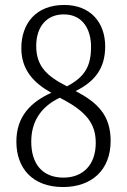

<svg xmlns="http://www.w3.org/2000/svg" viewBox="-20 -744 512 774"><path d="M234 10C349 10 426 -58 426 -176C426 -279 374 -330 285 -377C359 -414 404 -465 404 -557C404 -653 345 -724 239 -724C124 -724 66 -648 66 -550C66 -463 115 -410 187 -370C103 -332 46 -274 46 -173C46 -66 111 10 234 10ZM250 -396C169 -437 126 -477 126 -559C126 -635 167 -686 237 -686C316 -686 347 -622 347 -556C347 -479 324 -435 250 -396ZM236 -28C151 -28 106 -83 106 -173C106 -252 143 -313 221 -350C329 -295 366 -245 366 -168C366 -78 313 -28 236 -28Z"/></svg>

Font: Noto Serif Thai Condensed Light
Style: Regular
Weight: 300
Width: 3
Designer: Monotype Design Team
Foundry: Monotype Imaging Inc.
Version: Version 2.002